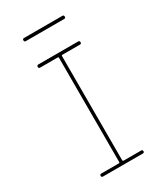

<svg xmlns="http://www.w3.org/2000/svg" viewBox="-219 -992 938 1084"><g transform="rotate(-30 250.0 -450.0)"><path d="M125 -879.9Q115.2 -879.9 115.2 -890.1Q115.2 -900.4 125 -900.4H375Q384.8 -900.4 384.8 -890.1Q384.8 -879.9 375 -879.9ZM235.4 -19.5Q240.2 -19.5 240.2 -25.4V-705.1Q240.2 -710 235.4 -710H120.1Q110.4 -710 110.4 -720.2Q110.4 -730.5 120.1 -730.5H379.9Q389.6 -730.5 389.6 -720.2Q389.6 -710 379.9 -710H264.6Q259.8 -710 259.8 -705.1V-25.4Q259.8 -20.5 264.6 -19.5H379.9Q389.6 -19.5 389.6 -9.8Q389.6 0 379.9 0H120.1Q110.4 0 110.4 -9.8Q110.4 -19.5 120.1 -19.5Z"/></g></svg>

Font: Rounded-X Mgen+ 2m thin
Style: Regular
Weight: 100
Designer: [Source Han Sans]
Ryoko NISHIZUKA  (kana & ideographs); Paul D. Hunt (Latin, Greek & Cyrillic); Wenlong ZHANG  (bopomofo
Version: Version 1.059.20150602